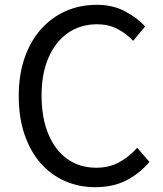

<svg xmlns="http://www.w3.org/2000/svg" viewBox="-20 -766 678 799"><path d="M377 13Q309 13 250.5 -12.5Q192 -38 149 -87Q106 -136 82 -206.5Q58 -277 58 -366Q58 -455 82.5 -525.5Q107 -596 151 -645Q195 -694 254 -720Q313 -746 383 -746Q450 -746 501 -718.5Q552 -691 584 -656L534 -596Q505 -627 468 -646Q431 -665 384 -665Q315 -665 263 -629Q211 -593 182 -526.5Q153 -460 153 -369Q153 -276 181 -208.5Q209 -141 260 -104.5Q311 -68 381 -68Q433 -68 474.5 -90Q516 -112 551 -151L602 -92Q559 -42 504 -14.5Q449 13 377 13Z"/></svg>

Font: Noto Sans KR
Style: Regular
Weight: 400
Designer: Ryoko NISHIZUKA  (kana, bopomofo & ideographs); Paul D. Hunt (Latin, Greek & Cyrillic); Sandoll Communications , Soo-you
Foundry: Adobe
Version: Version 2.004-H2;hotconv 1.0.118;makeotfexe 2.5.65603